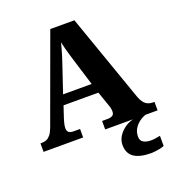

<svg xmlns="http://www.w3.org/2000/svg" viewBox="-165 -843 1103 1212"><g transform="rotate(-20 386.0 -237.0)"><path d="M6 0V-57H15Q33 -57 47 -63Q61 -69 73.5 -84Q86 -99 97 -128L311 -714H473L681 -122Q690 -99 701.5 -84.5Q713 -70 728 -63.5Q743 -57 761 -57H772V0H420V-57H457Q476 -57 489 -64Q502 -71 502 -92Q502 -101 500.5 -109.5Q499 -118 496.5 -126Q494 -134 492 -138L459 -233H225L199 -155Q197 -147 193.5 -136Q190 -125 188 -113.5Q186 -102 186 -93Q186 -76 195.5 -66.5Q205 -57 228 -57H272V0ZM246 -299H438L380 -487Q374 -507 368 -527Q362 -547 356.5 -568.5Q351 -590 346 -612Q341 -591 335 -570Q329 -549 323 -529Q317 -509 310 -489ZM643 240Q567 240 528 213.5Q489 187 489 130Q489 99 506 72Q523 45 550 26Q577 7 607 0H692Q671 6 649.5 21.5Q628 37 613.5 60Q599 83 599 115Q599 141 618.5 152.5Q638 164 668 164Q682 164 697.5 162Q713 160 731 156V224Q721 229 704 232.5Q687 236 670.5 238Q654 240 643 240Z"/></g></svg>

Font: Noto Serif Khmer ExtraBold
Style: Regular
Weight: 800
Version: Version 2.003